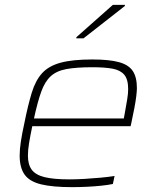

<svg xmlns="http://www.w3.org/2000/svg" viewBox="-20 -763 642 791"><path d="M277 8Q197 8 149.5 -3.5Q102 -15 81.5 -43.5Q61 -72 61 -122Q61 -148 66 -180.5Q71 -213 80 -254Q95 -329 110.5 -380Q126 -431 153 -461Q180 -491 229 -504.5Q278 -518 360 -518Q430 -518 470 -507Q510 -496 527 -470.5Q544 -445 544 -400Q544 -389 541.5 -367.5Q539 -346 533.5 -317.5Q528 -289 521 -256L518 -243H113Q105 -205 100 -175Q95 -145 95 -122Q95 -85 111 -63.5Q127 -42 164.5 -33Q202 -24 266 -24Q295 -24 328.5 -26Q362 -28 394.5 -31Q427 -34 452 -38L445 -5Q426 -1 397.5 2Q369 5 338 6.5Q307 8 277 8ZM120 -275H490L494 -296Q500 -330 504 -353.5Q508 -377 508 -396Q508 -436 492 -455Q476 -474 444 -480Q412 -486 361 -486Q295 -486 254 -478.5Q213 -471 189 -449Q165 -427 150 -385.5Q135 -344 120 -275ZM294 -605 295 -610 445 -743H495L494 -738L324 -605Z"/></svg>

Font: Saira SemiExpanded Thin
Style: Italic
Weight: 250
Width: 6
Italic angle: -12°
Designer: Hector Gatti with collaboration of the Omnibus-Type team
Foundry: Omnibus-Type
Version: Version 1.101